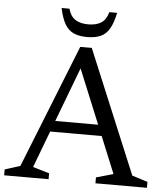

<svg xmlns="http://www.w3.org/2000/svg" viewBox="-59 -936 856 988"><g transform="rotate(5 369.0 -442.0)"><path d="M190.5 -245V-301.5H530.5V-245ZM656.5 -56 737 -30.5V0H471V-30.5L559.5 -55.5L327.5 -621H358L144 -55.5L229 -30.5V0H-0.5V-30.5L78.5 -55.5L332 -692.5H391.5ZM362.5 -811.5Q404 -811.5 429.5 -828Q455 -844.5 465.5 -883.5H506Q495 -831 477.5 -801Q460 -771 432 -758.5Q404 -746 362.5 -746Q321 -746 293 -758.5Q265 -771 247.5 -801Q230 -831 219 -883.5H259.5Q270 -844.5 295.8 -828Q321.5 -811.5 362.5 -811.5Z"/></g></svg>

Font: Newsreader
Style: Regular
Weight: 400
Designer: Hugues Gentile
Foundry: Production Type
Version: Version 1.003